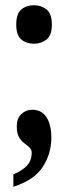

<svg xmlns="http://www.w3.org/2000/svg" viewBox="-20 -559 266 733"><path d="M110 -392Q81 -392 61.5 -408Q42 -424 42 -465Q42 -507 61.5 -523Q81 -539 110 -539Q137 -539 157.5 -523Q178 -507 178 -465Q178 -424 157.5 -408Q137 -392 110 -392ZM31 107Q66 92 83.5 72.5Q101 53 101 25Q101 12 92.5 4Q84 -4 72.5 -12.5Q61 -21 52.5 -35.5Q44 -50 44 -77Q44 -107 61.5 -123.5Q79 -140 103 -140Q139 -140 157.5 -111.5Q176 -83 176 -33Q176 28 143 78.5Q110 129 31 154Z"/></svg>

Font: Noto Serif ExtraCondensed
Style: Bold
Weight: 700
Width: 2
Designer: Monotype Design Team
Foundry: Monotype Imaging Inc.
Version: Version 2.014; ttfautohint (v1.8.4.7-5d5b)